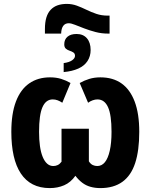

<svg xmlns="http://www.w3.org/2000/svg" viewBox="-20 -953 797 983"><path d="M372 -779Q406 -779 425 -757Q444 -735 444 -697Q444 -665 428 -640.5Q412 -616 381 -602Q350 -588 306 -584V-630Q335 -634 349.5 -644.5Q364 -655 364 -667Q364 -679 355.5 -684.5Q347 -690 336 -693.5Q325 -697 317 -704Q309 -711 309 -726Q309 -751 325.5 -765Q342 -779 372 -779ZM322 -933Q349 -933 373.5 -924Q398 -915 422.5 -903Q447 -891 473.5 -882Q500 -873 532 -873H541V-781H533Q500 -781 469.5 -789Q439 -797 411.5 -807.5Q384 -818 364 -826Q344 -834 332 -834Q314 -834 304 -821Q294 -808 293 -781H210V-804Q210 -839 217.5 -863.5Q225 -888 240 -903.5Q255 -919 275.5 -926Q296 -933 322 -933ZM235 10Q185 10 148 -9Q111 -28 86.5 -65Q62 -102 50 -155.5Q38 -209 38 -278Q38 -371 61.5 -433Q85 -495 129.5 -526Q174 -557 236 -557Q268 -557 293.5 -549Q319 -541 341 -528L299 -427Q287 -435 275 -439.5Q263 -444 250 -444Q215 -444 197.5 -404.5Q180 -365 180 -278Q180 -238 184.5 -205.5Q189 -173 198.5 -150Q208 -127 221.5 -115Q235 -103 253 -103Q265 -103 275.5 -108Q286 -113 295 -125V-294H435V-127Q444 -113 455 -108Q466 -103 478 -103Q501 -103 517 -122.5Q533 -142 542 -181.5Q551 -221 551 -278Q551 -365 533 -404.5Q515 -444 479 -444Q467 -444 454.5 -439.5Q442 -435 431 -427L388 -528Q411 -541 437 -549Q463 -557 494 -557Q558 -557 602 -526Q646 -495 669.5 -433Q693 -371 693 -278Q693 -182 672 -118Q651 -54 606.5 -22Q562 10 494 10Q467 10 443.5 3.5Q420 -3 401 -17.5Q382 -32 366 -53Q342 -19 308.5 -4.5Q275 10 235 10Z"/></svg>

Font: Noto Sans Display Condensed
Style: Bold
Weight: 700
Width: 3
Designer: Monotype Design Team
Foundry: Monotype Imaging Inc.
Version: Version 2.003